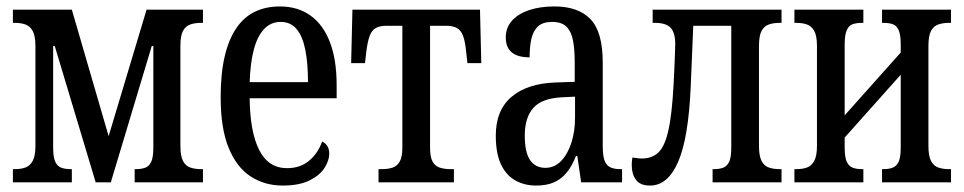

<svg xmlns="http://www.w3.org/2000/svg" viewBox="-20 -566 2992 596"><path d="M20 0V-41H27Q45 -41 59 -46Q73 -51 81.5 -66.5Q90 -82 90 -113V-423Q90 -455 81.5 -470Q73 -485 59 -490Q45 -495 27 -495H20V-536H203L331 -96H303L435 -536H610V-495H603Q585 -495 570.5 -490Q556 -485 548 -470Q540 -455 540 -423V-113Q540 -82 548 -66.5Q556 -51 570.5 -46Q585 -41 603 -41H610V0H398V-41H403Q419 -41 431 -45.5Q443 -50 449.5 -64Q456 -78 456 -108V-423H451L324 0H277L150 -423H145V-108Q145 -78 151.5 -64Q158 -50 170 -45.5Q182 -41 198 -41H203V0Z M857 10Q802 10 758.5 -18Q715 -46 690 -106.5Q665 -167 665 -264Q665 -338 677.5 -391Q690 -444 713.5 -478.5Q737 -513 771 -529.5Q805 -546 849 -546Q904 -546 943.5 -518Q983 -490 1004 -435.5Q1025 -381 1025 -302V-261H755Q756 -157 784.5 -100.5Q813 -44 871 -44Q912 -44 939.5 -67Q967 -90 980 -127Q991 -121 996.5 -112Q1002 -103 1002 -89Q1002 -68 987.5 -45Q973 -22 941 -6Q909 10 857 10ZM936 -311Q936 -371 927.5 -412.5Q919 -454 900.5 -476Q882 -498 851 -498Q821 -498 800 -476Q779 -454 768 -412.5Q757 -371 755 -311Z M1155 0V-41H1166Q1184 -41 1198 -45.5Q1212 -50 1220.5 -64Q1229 -78 1229 -108V-486H1180Q1159 -486 1146.5 -479Q1134 -472 1127.5 -454.5Q1121 -437 1117 -405L1113 -370H1070L1074 -536H1470L1474 -370H1431L1427 -405Q1424 -437 1417.5 -454.5Q1411 -472 1398.5 -479Q1386 -486 1364 -486H1315V-108Q1315 -78 1323 -64Q1331 -50 1345.5 -45.5Q1360 -41 1378 -41H1389V0Z M1644 10Q1608 10 1579.5 -6Q1551 -22 1535 -56Q1519 -90 1519 -145Q1519 -224 1568 -265.5Q1617 -307 1705 -310L1764 -312V-373Q1764 -411 1759 -439Q1754 -467 1739 -482.5Q1724 -498 1694 -498Q1665 -498 1650 -484Q1635 -470 1629.5 -445.5Q1624 -421 1624 -388Q1587 -388 1568.5 -403.5Q1550 -419 1550 -450Q1550 -480 1569 -501.5Q1588 -523 1622 -534.5Q1656 -546 1701 -546Q1775 -546 1813 -506.5Q1851 -467 1851 -372V-113Q1851 -85 1856 -69.5Q1861 -54 1873 -47.5Q1885 -41 1905 -41H1911V0H1784L1772 -82H1768Q1755 -49 1738 -29Q1721 -9 1698.5 0.5Q1676 10 1644 10ZM1673 -45Q1701 -45 1721.5 -66Q1742 -87 1753.5 -122.5Q1765 -158 1765 -200V-266L1725 -264Q1662 -261 1635.5 -231Q1609 -201 1609 -145Q1609 -93 1625.5 -69Q1642 -45 1673 -45Z M1998 10Q1967 10 1954 -8Q1941 -26 1941 -53Q1941 -59 1941.5 -65Q1942 -71 1943 -77Q1951 -76 1958.5 -75Q1966 -74 1973 -74Q2003 -74 2023 -92Q2043 -110 2054.5 -160Q2066 -210 2071 -305Q2072 -326 2073 -345.5Q2074 -365 2074.5 -381.5Q2075 -398 2075.5 -410.5Q2076 -423 2076 -430Q2076 -464 2062 -479.5Q2048 -495 2013 -495H2006V-536H2406V-495H2399Q2381 -495 2366.5 -490Q2352 -485 2344 -470Q2336 -455 2336 -423V-113Q2336 -82 2344 -66.5Q2352 -51 2366.5 -46Q2381 -41 2399 -41H2406V0H2192V-41H2197Q2213 -41 2225 -45.5Q2237 -50 2243.5 -64Q2250 -78 2250 -108V-486H2132L2124 -295Q2117 -137 2085 -63.5Q2053 10 1998 10Z M2446 0V-41H2453Q2471 -41 2485 -46Q2499 -51 2507.5 -66.5Q2516 -82 2516 -113V-423Q2516 -455 2507.5 -470Q2499 -485 2485 -490Q2471 -495 2453 -495H2446V-536H2660V-495H2655Q2639 -495 2627 -491Q2615 -487 2608.5 -472.5Q2602 -458 2602 -428V-208L2776 -403V-428Q2776 -458 2769.5 -472.5Q2763 -487 2751 -491Q2739 -495 2723 -495H2718V-536H2932V-495H2925Q2907 -495 2892.5 -490Q2878 -485 2870 -470Q2862 -455 2862 -423V-113Q2862 -82 2870 -66.5Q2878 -51 2892.5 -46Q2907 -41 2925 -41H2932V0H2718V-41H2723Q2739 -41 2751 -45.5Q2763 -50 2769.5 -64Q2776 -78 2776 -108V-334L2602 -139V-108Q2602 -78 2608.5 -64Q2615 -50 2627 -45.5Q2639 -41 2655 -41H2660V0Z"/></svg>

Font: Noto Serif ExtraCondensed
Style: Regular
Weight: 400
Width: 2
Designer: Monotype Design Team
Foundry: Monotype Imaging Inc.
Version: Version 2.013